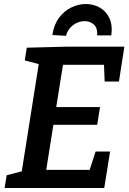

<svg xmlns="http://www.w3.org/2000/svg" viewBox="-20 -934 639 954"><path d="M455 -181H527L498 0H3L13 -63L104 -87L86 -69L175 -631L189 -611L103 -634L113 -697L305 -702H598L571 -529H500L496 -630L516 -612H273L296 -631L256 -381L242 -402H477L463 -314H226L249 -338L206 -66L192 -90H447L419 -70ZM406 -914Q444 -914 475.5 -896.5Q507 -879 523.5 -844Q540 -809 533 -758H463Q465 -796 446 -812.5Q427 -829 401 -829Q370 -829 343.5 -809.5Q317 -790 308 -756L240 -760Q248 -812 273.5 -846Q299 -880 334.5 -897Q370 -914 406 -914Z"/></svg>

Font: Bitter Thin SemiBold
Style: Italic
Weight: 600
Italic angle: -9°
Version: Version 2.002